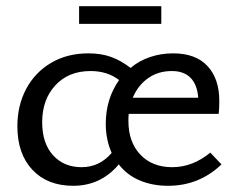

<svg xmlns="http://www.w3.org/2000/svg" viewBox="-20 -594 768 619"><path d="M500 -517H235V-574H500ZM694 -64Q622 5 522 5Q471 5 430 -12.5Q389 -30 363 -64Q305 5 216 5Q133 5 84.5 -46.5Q36 -98 36 -187Q36 -254 64.5 -307.5Q93 -361 145 -391.5Q197 -422 265 -422Q306 -422 338 -410.5Q370 -399 401 -375Q428 -398 463.5 -410Q499 -422 538 -422Q611 -422 649 -381Q687 -340 687 -269Q687 -242 685 -227H395Q394 -220 394 -204Q394 -136 432.5 -95.5Q471 -55 535 -55Q601 -55 658 -102ZM340 -101Q321 -144 321 -195Q321 -275 364 -336Q326 -365 272 -365Q201 -365 158.5 -319Q116 -273 116 -200Q116 -132 151 -93.5Q186 -55 243 -55Q301 -55 340 -101ZM408 -279H619Q616 -321 594.5 -343Q573 -365 534 -365Q490 -365 457.5 -342Q425 -319 408 -279Z"/></svg>

Font: Ysabeau Infant Medium
Style: Regular
Weight: 500
Designer: Christian Thalmann (Catharsis Fonts)
Version: Version 0.003